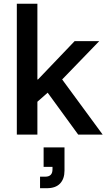

<svg xmlns="http://www.w3.org/2000/svg" viewBox="-20 -720 580 1027"><path d="M70 0V-700H180V-295H183.3L379.2 -500H510.8L312.5 -295L529.2 0H398.3L235 -224.2L180 -175.8V0ZM194.2 286.7V225H222.5Q260.8 225 260.8 185.8V172.5H213.3V68.3H325V192.5Q325 236.7 301.2 261.7Q277.5 286.7 230.8 286.7Z"/></svg>

Font: Funnel Sans Medium
Style: Regular
Weight: 500
Version: Version 1.000; Beta; Release 5; Build 24; ttfautohint (v1.8.